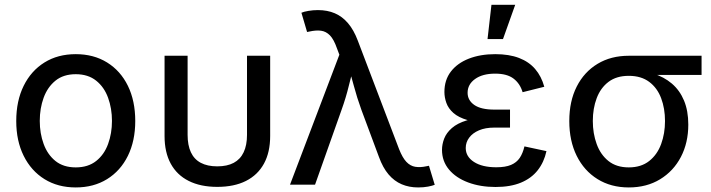

<svg xmlns="http://www.w3.org/2000/svg" viewBox="-20 -782 3010 813"><path d="M300.8 11.7Q225.1 11.7 168.5 -23.4Q111.8 -58.6 80.3 -122.1Q48.8 -185.5 48.8 -269.5Q48.8 -355 80.3 -418.7Q111.8 -482.4 168.5 -517.6Q225.1 -552.7 300.8 -552.7Q376.5 -552.7 433.3 -517.6Q490.2 -482.4 521.5 -418.7Q552.7 -355 552.7 -269.5Q552.7 -185.5 521.5 -122.1Q490.2 -58.6 433.3 -23.4Q376.5 11.7 300.8 11.7ZM300.8 -73.2Q353 -73.2 387.2 -100.3Q421.4 -127.4 437.7 -172.4Q454.1 -217.3 454.1 -270Q454.1 -322.8 437.7 -367.9Q421.4 -413.1 387.2 -440.4Q353 -467.8 300.8 -467.8Q248.5 -467.8 214.8 -440.4Q181.2 -413.1 164.8 -368.2Q148.4 -323.2 148.4 -270Q148.4 -217.3 164.8 -172.4Q181.2 -127.4 214.8 -100.3Q248.5 -73.2 300.8 -73.2Z M899.9 9.3Q829.1 9.3 779.1 -15.9Q729 -41 702.9 -89.1Q676.8 -137.2 676.8 -206.1V-545.9H774.4V-210.9Q774.4 -167 788.3 -137.2Q802.2 -107.4 830.3 -92.5Q858.4 -77.6 899.9 -77.6Q941.9 -77.6 969.7 -92.5Q997.6 -107.4 1011.7 -137.2Q1025.9 -167 1025.9 -210.9V-545.9H1124V-206.1Q1124 -137.2 1097.7 -89.1Q1071.3 -41 1021.5 -15.9Q971.7 9.3 899.9 9.3Z M1208 0 1417 -550.3 1406.7 -577.6Q1393.6 -615.2 1377.2 -632.1Q1360.8 -648.9 1339.6 -651.9Q1318.4 -654.8 1290 -648.4L1280.3 -646.5L1256.3 -728Q1265.6 -732.4 1285.4 -735.8Q1305.2 -739.3 1326.2 -739.3Q1366.2 -739.3 1397.7 -725.8Q1429.2 -712.4 1453.6 -683.8Q1478 -655.3 1495.1 -609.9L1669.9 -150.4Q1684.1 -114.3 1700.7 -96.7Q1717.3 -79.1 1738.5 -75.7Q1759.8 -72.3 1786.1 -78.1L1796.4 -80.1L1820.8 0.5Q1811.5 4.4 1792.7 8.1Q1773.9 11.7 1750.5 11.7Q1712.4 11.7 1680.9 -1.7Q1649.4 -15.1 1625.2 -43.5Q1601.1 -71.8 1584.5 -117.7L1510.3 -316.9Q1491.2 -369.6 1478.3 -418.5Q1465.3 -467.3 1450.7 -518.1H1483.4Q1469.2 -469.2 1457 -418.7Q1444.8 -368.2 1426.3 -316.9L1314 0Z M2078.1 9.8Q2013.7 9.8 1962.2 -9.5Q1910.6 -28.8 1881.1 -64.2Q1851.6 -99.6 1851.6 -147.5Q1851.6 -170.9 1860.8 -195.1Q1870.1 -219.2 1893.1 -239.5Q1916 -259.8 1956.3 -272.2Q1996.6 -284.7 2058.6 -284.7H2139.6V-241.7H2072.8Q2035.2 -241.7 2008.3 -230.2Q1981.4 -218.8 1966.8 -199.2Q1952.1 -179.7 1952.1 -155.3Q1952.1 -118.7 1987.1 -96.2Q2022 -73.7 2081.5 -73.7Q2120.1 -73.7 2143.8 -83.7Q2167.5 -93.8 2180.7 -113.3Q2193.8 -132.8 2200.7 -162.1L2293.9 -142.1Q2283.7 -95.2 2256.8 -61Q2230 -26.9 2185.5 -8.5Q2141.1 9.8 2078.1 9.8ZM2058.6 -262.2Q1998.5 -262.2 1960 -273.4Q1921.4 -284.7 1899.9 -303.7Q1878.4 -322.8 1870.1 -346.2Q1861.8 -369.6 1861.8 -392.6Q1861.8 -443.4 1889.2 -479Q1916.5 -514.6 1965.3 -533.7Q2014.2 -552.7 2077.1 -552.7Q2135.7 -552.7 2177.7 -536.6Q2219.7 -520.5 2246.1 -489.7Q2272.5 -459 2284.7 -414.6L2192.9 -391.6Q2182.1 -428.2 2154.5 -449.2Q2127 -470.2 2076.7 -470.2Q2023.4 -470.2 1991.7 -447.5Q1960 -424.8 1960 -389.2Q1960 -357.4 1988.3 -337.6Q2016.6 -317.9 2072.8 -317.9H2139.6V-262.2ZM2044.4 -616.7 2061 -761.7H2161.6L2109.9 -616.7Z M2642.6 11.7Q2566.9 11.7 2510 -23.7Q2453.1 -59.1 2421.9 -122.3Q2390.6 -185.5 2390.6 -269.5Q2390.6 -353.5 2422.1 -415.5Q2453.6 -477.5 2510.3 -511.7Q2566.9 -545.9 2642.6 -545.9H2950.7V-464.8H2711.4L2642.6 -460.9Q2590.3 -460.9 2556.6 -435.3Q2522.9 -409.7 2506.6 -366.2Q2490.2 -322.8 2490.2 -269.5Q2490.2 -216.8 2506.6 -171.9Q2522.9 -127 2556.6 -100.1Q2590.3 -73.2 2642.6 -73.2Q2694.8 -73.2 2729 -100.3Q2763.2 -127.4 2779.5 -172.1Q2795.9 -216.8 2795.9 -269.5Q2795.9 -322.8 2779.5 -366.2Q2763.2 -409.7 2729 -435.3Q2694.8 -460.9 2642.6 -460.9V-485.4Q2698.7 -485.4 2745.1 -470.9Q2791.5 -456.5 2825 -428Q2858.4 -399.4 2876.5 -356Q2894.5 -312.5 2894.5 -254.4Q2894.5 -177.7 2863.3 -117.7Q2832 -57.6 2775.1 -22.9Q2718.3 11.7 2642.6 11.7Z"/></svg>

Font: Inter Cardless
Style: Regular
Weight: 400
Designer: Rasmus Andersson
Foundry: rsms
Version: Version 4.001;git-9221beed3